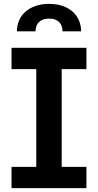

<svg xmlns="http://www.w3.org/2000/svg" viewBox="-20 -975 508 995"><path d="M427.9 0H39.8V-110.4H168V-616.8H39.8V-727.3H427.9V-616.8H299.7V-110.4H427.9ZM400.6 -812.5H304Q304 -826 300.2 -837.9Q296.5 -849.8 288.2 -858.8Q279.8 -867.9 266.5 -873.2Q253.2 -878.6 234.4 -878.6Q214.8 -878.6 201.5 -873Q188.2 -867.5 179.9 -858.5Q171.5 -849.4 167.8 -837.4Q164.1 -825.3 164.1 -812.5H67.8Q67.8 -843.8 79.4 -870Q90.9 -896.3 112.6 -915.1Q134.2 -933.9 165.1 -944.4Q196 -954.9 234.4 -954.9Q274.1 -954.9 304.9 -944.1Q335.6 -933.2 356.9 -914.2Q378.2 -895.2 389.2 -869.1Q400.2 -843 400.6 -812.5Z"/></svg>

Font: Linik Sans SemiBold
Style: Regular
Weight: 600
Designer: Fonts by Rasmus Andersson / Changes by Cristiano Sobral with parts from Marc Monis
Foundry: rsms
Version: Version 3.020; ttfautohint (v1.6)